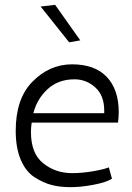

<svg xmlns="http://www.w3.org/2000/svg" viewBox="-20 -770 546 794"><path d="M108 -224Q108 -135 159 -94.5Q210 -54 278 -54Q322 -54 368.5 -62.5Q415 -71 430 -78L443 -31Q420 -16 367.5 -6Q315 4 271.5 4Q228 4 193.5 -5Q159 -14 123 -37Q87 -60 66 -109Q45 -158 45 -229Q45 -361 113 -431Q184 -504 278 -504Q372 -504 421.5 -452Q471 -400 471 -306Q471 -286 468 -263H111Q108 -242 108 -224ZM411 -313Q411 -375 374 -408.5Q337 -442 288 -442Q221 -442 177 -401.5Q133 -361 118 -302H411Q411 -308 411 -313ZM312 -603 266 -595 148 -743 208 -750Z"/></svg>

Font: Antic Slab
Style: Regular
Weight: 400
Designer: Santiago Orozco
Foundry: Santiago Orozco
Version: Version 001.001